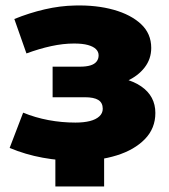

<svg xmlns="http://www.w3.org/2000/svg" viewBox="-20 -573 612 697"><path d="M261 11Q340 11 404 -9Q468 -29 506 -68Q544 -107 544 -163Q544 -224 492.5 -259.5Q441 -295 352 -295L348 -260Q399 -260 440 -278.5Q481 -297 505 -328Q529 -359 529 -399Q529 -451 492 -485.5Q455 -520 392.5 -537.5Q330 -555 252 -553Q198 -552 142 -539Q86 -526 32 -504L76 -379Q122 -396 165.5 -405.5Q209 -415 249 -415Q280 -415 299.5 -409.5Q319 -404 328.5 -394.5Q338 -385 338 -372Q338 -359 330.5 -349.5Q323 -340 308 -335.5Q293 -331 271 -331H171V-220H288Q321 -220 337 -210Q353 -200 353 -178Q353 -162 340.5 -150.5Q328 -139 306 -133.5Q284 -128 254 -128Q204 -128 156 -137Q108 -146 64 -164L15 -36Q72 -12 135 -0.5Q198 11 261 11ZM358 -32H181V104H358Z"/></svg>

Font: MOST Montserrat ExtraBold
Style: Regular
Weight: 800
Designer: Julieta Ulanovsky
Foundry: Julieta Ulanovsky
Version: Version 8.000;March 11, 2024;FontCreator 15.0.0.2926 64-bit